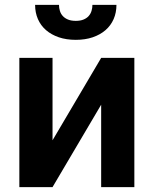

<svg xmlns="http://www.w3.org/2000/svg" viewBox="-20 -765 640 785"><path d="M393.6 -528.3H529.3V0H393.6V-336.9L194.8 0H59.1V-528.3H194.8V-191.4ZM456.1 -745.1Q456.1 -713.4 444.6 -687Q433.1 -660.6 411.4 -641.8Q389.6 -623 358.9 -612.5Q328.1 -602.1 290 -602.1Q251.5 -602.1 220.7 -612.5Q189.9 -623 168.2 -641.8Q146.5 -660.6 135 -687Q123.5 -713.4 123.5 -745.1H221.2Q221.2 -732.4 224.9 -720.5Q228.5 -708.5 236.8 -699.5Q245.1 -690.4 258.1 -685.1Q271 -679.7 290 -679.7Q308.6 -679.7 321.5 -685.1Q334.5 -690.4 342.5 -699.5Q350.6 -708.5 354.2 -720.5Q357.9 -732.4 357.9 -745.1Z"/></svg>

Font: Roboto Mono
Style: Bold
Weight: 700
Designer: Google
Version: Version 2.000985; 2015; ttfautohint (v1.3)